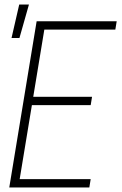

<svg xmlns="http://www.w3.org/2000/svg" viewBox="-20 -829 540 849"><path d="M21 0 142 -735H496L490 -698H176L127 -401H387L381 -364H121L67 -37H381L375 0ZM31 -661 65 -809H108L66 -661Z"/></svg>

Font: Iosevka Extralight Oblique
Style: Regular
Weight: 200
Italic angle: -9°
Monospace: yes
Designer: Belleve Invis
Foundry: Belleve Invis
Version: Version 32.5.0; ttfautohint (v1.8.4)